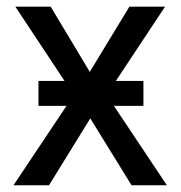

<svg xmlns="http://www.w3.org/2000/svg" viewBox="-20 -548 536 568"><path d="M404.3 -234.9V-308.6H322.8L468.3 -528.3H362.8L245.6 -335.4L129.9 -528.3H25.4L170.9 -308.6H93.8V-234.9H176.8L20 0H125L247.1 -197.8L369.1 0H473.6L316.9 -234.9Z"/></svg>

Font: Roboto1
Style: rg
Weight: 400
Designer: Google
Version: Version 2.137; 2017